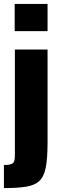

<svg xmlns="http://www.w3.org/2000/svg" viewBox="-40 -763 298 981"><path d="M35 -604V-743H203V-604ZM-20 198V80Q8 80 19.5 74.5Q31 69 33.5 57.5Q36 46 36 29V-510H203V-35Q203 45 194 92Q185 139 161 161.5Q137 184 93 191Q49 198 -20 198Z"/></svg>

Font: Saira Condensed Black
Style: Regular
Weight: 900
Width: 3
Designer: Hector Gatti with collaboration of the Omnibus-Type team
Foundry: Omnibus-Type
Version: Version 1.101